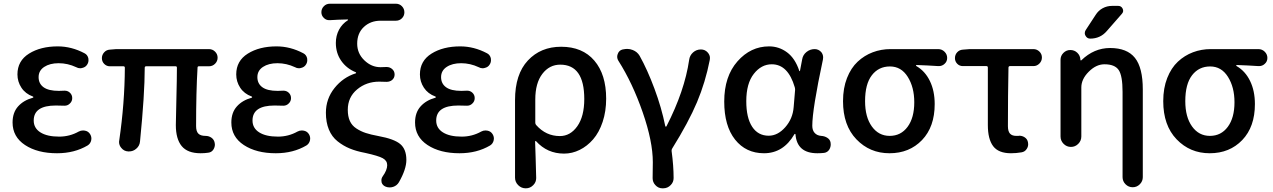

<svg xmlns="http://www.w3.org/2000/svg" viewBox="-20 -815 6878 1037"><path d="M288.1 12.7Q182.6 12.7 115.2 -31.7Q47.9 -76.2 47.9 -153.3Q47.9 -207 77.6 -240.2Q107.4 -273.4 157.2 -287.1Q160.2 -288.1 160.2 -290.5Q160.2 -293 157.2 -293.9Q117.2 -308.6 95.7 -341.3Q74.2 -374 74.2 -413.1Q74.2 -486.3 136.7 -525.4Q199.2 -564.5 292 -564.5Q366.2 -564.5 436.5 -527.3Q452.1 -519.5 457 -501Q458 -495.1 458 -490.2Q458 -477.5 451.2 -466.8Q442.4 -452.1 424.8 -448.2Q418.9 -446.3 413.1 -446.3Q401.4 -446.3 391.6 -452.1Q345.7 -473.6 296.9 -473.6Q249 -473.6 218.8 -453.6Q188.5 -433.6 188.5 -398.4Q188.5 -363.3 215.3 -343.8Q242.2 -324.2 297.9 -324.2Q310.5 -324.2 327.1 -325.2Q328.1 -325.2 330.1 -325.2Q345.7 -325.2 357.4 -314.5Q370.1 -302.7 370.1 -285.2Q370.1 -267.6 357.4 -255.9Q345.7 -244.1 329.1 -244.1Q328.1 -244.1 327.1 -244.1Q303.7 -245.1 281.2 -245.1Q162.1 -245.1 162.1 -164.1Q162.1 -123 198.2 -100.1Q234.4 -77.1 299.8 -77.1Q356.4 -77.1 405.3 -104.5Q416 -110.4 428.7 -110.4Q433.6 -110.4 438.5 -109.4Q456.1 -106.4 465.8 -91.8Q473.6 -80.1 473.6 -66.4Q473.6 -62.5 472.7 -57.6Q468.8 -39.1 453.1 -29.3Q381.8 12.7 288.1 12.7Z M1063.5 12.7Q993.2 12.7 961.4 -25.9Q929.7 -64.5 929.7 -139.6Q929.7 -163.1 932.6 -277.3Q935.5 -391.6 935.5 -449.2Q935.5 -457 928.7 -457H769.5Q761.7 -457 761.7 -449.2Q761.7 -305.7 736.3 -51.8Q734.4 -27.3 715.8 -11.7Q699.2 2.9 676.8 2.9Q674.8 2.9 672.9 2.9Q649.4 2 634.8 -16.6Q623 -30.3 623 -48.8Q623 -52.7 624 -56.6Q653.3 -256.8 654.3 -449.2Q654.3 -457 646.5 -457H573.2Q555.7 -457 543 -469.7Q530.3 -482.4 530.3 -501Q530.3 -518.6 542.5 -532.2Q554.7 -545.9 573.2 -546.9L608.4 -549.8H1108.4Q1127.9 -549.8 1141.6 -536.1Q1155.3 -522.5 1155.3 -503.4Q1155.3 -484.4 1141.6 -470.7Q1127.9 -457 1108.4 -457H1053.7Q1046.9 -457 1046.9 -449.2Q1039.1 -317.4 1039.1 -133.8Q1039.1 -105.5 1051.3 -93.3Q1063.5 -81.1 1089.8 -81.1Q1108.4 -81.1 1122.6 -70.8Q1136.7 -60.5 1139.6 -43Q1140.6 -38.1 1140.6 -34.2Q1140.6 -20.5 1132.8 -7.8Q1123 7.8 1104.5 9.8Q1085 12.7 1063.5 12.7Z M1469.7 12.7Q1364.3 12.7 1296.9 -31.7Q1229.5 -76.2 1229.5 -153.3Q1229.5 -207 1259.3 -240.2Q1289.1 -273.4 1338.9 -287.1Q1341.8 -288.1 1341.8 -290.5Q1341.8 -293 1338.9 -293.9Q1298.8 -308.6 1277.3 -341.3Q1255.9 -374 1255.9 -413.1Q1255.9 -486.3 1318.4 -525.4Q1380.9 -564.5 1473.6 -564.5Q1547.9 -564.5 1618.2 -527.3Q1633.8 -519.5 1638.7 -501Q1639.6 -495.1 1639.6 -490.2Q1639.6 -477.5 1632.8 -466.8Q1624 -452.1 1606.4 -448.2Q1600.6 -446.3 1594.7 -446.3Q1583 -446.3 1573.2 -452.1Q1527.3 -473.6 1478.5 -473.6Q1430.7 -473.6 1400.4 -453.6Q1370.1 -433.6 1370.1 -398.4Q1370.1 -363.3 1397 -343.8Q1423.8 -324.2 1479.5 -324.2Q1492.2 -324.2 1508.8 -325.2Q1509.8 -325.2 1511.7 -325.2Q1527.3 -325.2 1539.1 -314.5Q1551.8 -302.7 1551.8 -285.2Q1551.8 -267.6 1539.1 -255.9Q1527.3 -244.1 1510.7 -244.1Q1509.8 -244.1 1508.8 -244.1Q1485.4 -245.1 1462.9 -245.1Q1343.8 -245.1 1343.8 -164.1Q1343.8 -123 1379.9 -100.1Q1416 -77.1 1481.4 -77.1Q1538.1 -77.1 1586.9 -104.5Q1597.7 -110.4 1610.4 -110.4Q1615.2 -110.4 1620.1 -109.4Q1637.7 -106.4 1647.5 -91.8Q1655.3 -80.1 1655.3 -66.4Q1655.3 -62.5 1654.3 -57.6Q1650.4 -39.1 1634.8 -29.3Q1563.5 12.7 1469.7 12.7Z M2134.8 168.9Q2124 187.5 2103.5 194.3Q2093.8 197.3 2085 197.3Q2073.2 197.3 2063.5 193.4Q2045.9 186.5 2041 169.9Q2040 164.1 2040 159.2Q2040 147.5 2046.9 137.7Q2071.3 103.5 2071.3 77.1Q2071.3 52.7 2047.4 39.6Q2023.4 26.4 1952.1 10.7Q1905.3 2 1869.6 -12.7Q1834 -27.3 1803.2 -51.8Q1772.5 -76.2 1756.3 -115.2Q1740.2 -154.3 1740.2 -206.1Q1740.2 -281.2 1786.6 -339.4Q1833 -397.5 1901.4 -418.9Q1903.3 -419.9 1903.3 -421.9Q1903.3 -423.8 1901.4 -424.8Q1851.6 -445.3 1822.8 -486.8Q1793.9 -528.3 1793.9 -583Q1793.9 -622.1 1811 -654.3Q1828.1 -686.5 1859.4 -706.1Q1860.4 -707 1859.9 -708.5Q1859.4 -710 1858.4 -710Q1803.7 -709 1761.7 -706.1Q1759.8 -706.1 1757.8 -706.1Q1741.2 -706.1 1729.5 -717.8Q1715.8 -730.5 1715.8 -749Q1715.8 -767.6 1729 -781.2Q1742.2 -794.9 1761.7 -794.9H2118.2Q2137.7 -794.9 2150.9 -781.2Q2164.1 -767.6 2164.1 -748.5Q2164.1 -729.5 2150.9 -716.3Q2137.7 -703.1 2118.2 -703.1H2035.2Q1981.4 -703.1 1945.3 -669.4Q1909.2 -635.7 1909.2 -579.1Q1909.2 -526.4 1947.8 -489.3Q1986.3 -452.1 2035.2 -452.1Q2053.7 -452.1 2065.4 -453.1Q2066.4 -453.1 2068.4 -453.1Q2085 -453.1 2097.7 -442.4Q2111.3 -430.7 2111.3 -412.6Q2111.3 -394.5 2097.7 -382.8Q2085 -373 2068.4 -373Q2067.4 -373 2065.4 -373Q2050.8 -374 2028.3 -374Q1959 -374 1908.7 -332Q1858.4 -290 1858.4 -221.7Q1858.4 -186.5 1869.6 -161.6Q1880.9 -136.7 1904.8 -121.1Q1928.7 -105.5 1955.6 -96.7Q1982.4 -87.9 2024.4 -80.1Q2109.4 -64.5 2142.1 -36.6Q2174.8 -8.8 2174.8 48.8Q2174.8 98.6 2134.8 168.9Z M2461.9 12.7Q2356.4 12.7 2289.1 -31.7Q2221.7 -76.2 2221.7 -153.3Q2221.7 -207 2251.5 -240.2Q2281.2 -273.4 2331.1 -287.1Q2334 -288.1 2334 -290.5Q2334 -293 2331.1 -293.9Q2291 -308.6 2269.5 -341.3Q2248 -374 2248 -413.1Q2248 -486.3 2310.5 -525.4Q2373 -564.5 2465.8 -564.5Q2540 -564.5 2610.4 -527.3Q2626 -519.5 2630.9 -501Q2631.8 -495.1 2631.8 -490.2Q2631.8 -477.5 2625 -466.8Q2616.2 -452.1 2598.6 -448.2Q2592.8 -446.3 2586.9 -446.3Q2575.2 -446.3 2565.4 -452.1Q2519.5 -473.6 2470.7 -473.6Q2422.9 -473.6 2392.6 -453.6Q2362.3 -433.6 2362.3 -398.4Q2362.3 -363.3 2389.2 -343.8Q2416 -324.2 2471.7 -324.2Q2484.4 -324.2 2501 -325.2Q2502 -325.2 2503.9 -325.2Q2519.5 -325.2 2531.2 -314.5Q2543.9 -302.7 2543.9 -285.2Q2543.9 -267.6 2531.2 -255.9Q2519.5 -244.1 2502.9 -244.1Q2502 -244.1 2501 -244.1Q2477.5 -245.1 2455.1 -245.1Q2335.9 -245.1 2335.9 -164.1Q2335.9 -123 2372.1 -100.1Q2408.2 -77.1 2473.6 -77.1Q2530.3 -77.1 2579.1 -104.5Q2589.8 -110.4 2602.5 -110.4Q2607.4 -110.4 2612.3 -109.4Q2629.9 -106.4 2639.6 -91.8Q2647.5 -80.1 2647.5 -66.4Q2647.5 -62.5 2646.5 -57.6Q2642.6 -39.1 2627 -29.3Q2555.7 12.7 2461.9 12.7Z M2819.3 202.1Q2795.9 202.1 2778.8 185.1Q2761.7 168 2761.7 144.5V-274.4Q2761.7 -414.1 2831.1 -488.3Q2900.4 -562.5 3010.7 -562.5Q3126 -562.5 3189.9 -487.8Q3253.9 -413.1 3253.9 -282.2Q3253.9 -213.9 3234.9 -156.7Q3215.8 -99.6 3183.6 -62.5Q3151.4 -25.4 3110.8 -5.4Q3070.3 14.6 3026.4 14.6Q2935.5 14.6 2875 -52.7Q2873 -53.7 2871.6 -53.2Q2870.1 -52.7 2870.1 -50.8Q2870.1 -32.2 2873 37.1Q2876 138.7 2876 146.5Q2876 168.9 2860.4 184.6Q2843.8 202.1 2820.3 202.1ZM3003.9 -80.1Q3060.5 -80.1 3098.1 -133.3Q3135.7 -186.5 3135.7 -280.3Q3135.7 -465.8 3005.9 -465.8Q2947.3 -465.8 2909.2 -416Q2871.1 -366.2 2871.1 -277.3V-152.3Q2871.1 -144.5 2876 -139.6Q2928.7 -80.1 3003.9 -80.1Z M3618.2 146.5Q3618.2 168.9 3602.5 184.6Q3585.9 202.1 3561.5 202.1H3557.6Q3535.2 202.1 3519.5 184.6Q3504.9 168.9 3504.9 147.5Q3504.9 146.5 3504.9 144.5Q3505.9 115.2 3505.9 60.5Q3505.9 -50.8 3451.2 -208.5Q3396.5 -366.2 3320.3 -486.3Q3313.5 -497.1 3313.5 -508.8Q3313.5 -515.6 3316.4 -523.4Q3323.2 -543 3342.8 -547.9L3348.6 -548.8Q3358.4 -550.8 3368.2 -550.8Q3382.8 -550.8 3397.5 -544.9Q3421.9 -535.2 3434.6 -513.7Q3476.6 -438.5 3514.6 -336.4Q3552.7 -234.4 3573.2 -133.8Q3574.2 -130.9 3576.7 -130.9Q3579.1 -130.9 3580.1 -133.8Q3677.7 -324.2 3702.1 -491.2Q3705.1 -515.6 3723.1 -531.7Q3741.2 -547.9 3765.6 -547.9Q3788.1 -547.9 3802.7 -531.2Q3814.5 -517.6 3814.5 -502Q3814.5 -497.1 3813.5 -491.2Q3790 -371.1 3744.6 -263.2Q3699.2 -155.3 3610.4 -12.7Q3606.4 -5.9 3607.4 1Q3618.2 81.1 3618.2 146.5Z M4106.4 12.7Q4008.8 12.7 3950.2 -61Q3891.6 -134.8 3891.6 -266.6Q3891.6 -402.3 3962.9 -483.4Q4034.2 -564.5 4133.8 -564.5Q4187.5 -564.5 4231 -532.2Q4274.4 -500 4296.9 -432.6Q4297.9 -430.7 4299.3 -430.7Q4300.8 -430.7 4300.8 -432.6L4312.5 -494.1Q4316.4 -518.6 4335.9 -534.2Q4355.5 -549.8 4379.9 -549.8Q4401.4 -549.8 4416 -533.2Q4425.8 -520.5 4425.8 -504.9Q4425.8 -500 4424.8 -494.1Q4367.2 -224.6 4367.2 -135.7Q4367.2 -111.3 4379.9 -97.2Q4392.6 -83 4415 -81.1Q4433.6 -80.1 4448.2 -70.8Q4462.9 -61.5 4465.8 -45.9Q4466.8 -40 4466.8 -35.2Q4466.8 -21.5 4460 -8.8Q4450.2 7.8 4431.6 10.7Q4414.1 12.7 4394.5 12.7Q4284.2 12.7 4276.4 -89.8Q4275.4 -91.8 4273.4 -91.8Q4271.5 -91.8 4270.5 -89.8Q4210.9 12.7 4106.4 12.7ZM4131.8 -82Q4180.7 -82 4221.2 -127.9Q4261.7 -173.8 4266.6 -236.3L4274.4 -330.1Q4274.4 -336.9 4272.5 -343.8Q4236.3 -467.8 4148.4 -467.8Q4091.8 -467.8 4051.3 -416Q4010.7 -364.3 4010.7 -268.6Q4010.7 -178.7 4042.5 -130.4Q4074.2 -82 4131.8 -82Z M4784.2 12.7Q4677.7 12.7 4605.5 -62.5Q4533.2 -137.7 4533.2 -268.6Q4533.2 -338.9 4554.7 -393.6Q4576.2 -448.2 4612.3 -481.9Q4648.4 -515.6 4693.8 -532.7Q4739.3 -549.8 4790 -549.8H5046.9Q5067.4 -549.8 5081.5 -535.6Q5095.7 -521.5 5095.7 -502Q5095.7 -482.4 5081.1 -469.7Q5068.4 -458 5050.8 -458Q5049.8 -458 5047.9 -458Q4989.3 -461.9 4929.7 -463.9Q4927.7 -463.9 4927.7 -461.4Q4927.7 -459 4929.7 -458Q4976.6 -430.7 5002.4 -377.4Q5028.3 -324.2 5028.3 -252.9Q5028.3 -129.9 4960 -58.6Q4891.6 12.7 4784.2 12.7ZM4785.2 -81.1Q4845.7 -81.1 4881.8 -129.9Q4918 -178.7 4918 -262.7Q4918 -343.8 4882.8 -399.9Q4847.7 -456.1 4786.6 -456.1Q4725.6 -456.1 4689 -408.7Q4652.3 -361.3 4652.3 -268.6Q4652.3 -182.6 4689 -131.8Q4725.6 -81.1 4785.2 -81.1Z M5440.4 12.7Q5373 12.7 5344.2 -25.4Q5315.4 -63.5 5315.4 -139.6V-450.2Q5315.4 -458 5307.6 -458H5180.7Q5162.1 -458 5149.9 -470.7Q5137.7 -483.4 5137.7 -501Q5137.7 -519.5 5149.9 -532.7Q5162.1 -545.9 5180.7 -546.9L5217.8 -549.8H5561.5Q5580.1 -549.8 5593.8 -536.6Q5607.4 -523.4 5607.4 -504.4Q5607.4 -485.4 5593.8 -471.7Q5580.1 -458 5561.5 -458H5434.6Q5427.7 -458 5426.8 -450.2Q5423.8 -300.8 5423.8 -133.8Q5423.8 -105.5 5435.1 -93.3Q5446.3 -81.1 5468.8 -81.1Q5474.6 -81.1 5480.5 -81.1Q5483.4 -82 5485.4 -82Q5501 -82 5514.6 -73.2Q5529.3 -63.5 5532.2 -45.9Q5533.2 -41 5533.2 -36.1Q5533.2 -22.5 5525.4 -10.7Q5515.6 4.9 5497.1 7.8Q5468.8 12.7 5440.4 12.7Z M5897.5 -734.4Q5912.1 -757.8 5935.5 -770.5Q5959 -783.2 5986.3 -783.2H6019.5Q6036.1 -783.2 6043.5 -768.1Q6050.8 -752.9 6039.1 -740.2L5958 -647.5Q5922.9 -606.4 5868.2 -606.4Q5851.6 -606.4 5842.8 -622.1Q5838.9 -628.9 5838.9 -635.7Q5838.9 -644.5 5843.8 -652.3ZM6152.3 -332V141.6Q6152.3 164.1 6136.2 180.2Q6120.1 196.3 6097.7 196.3Q6075.2 196.3 6059.1 180.2Q6043 164.1 6043 141.6V-318.4Q6043 -406.2 6022 -437Q6001 -467.8 5945.3 -467.8Q5900.4 -467.8 5860.4 -427.7Q5820.3 -387.7 5820.3 -342.8V-78.1Q5820.3 -54.7 5803.7 -38.1Q5787.1 -21.5 5764.2 -21.5Q5741.2 -21.5 5724.6 -38.1Q5708 -54.7 5708 -78.1V-492.2Q5708 -513.7 5723.6 -529.3Q5739.3 -544.9 5760.7 -544.9Q5783.2 -544.9 5798.8 -529.8Q5814.5 -514.6 5815.4 -492.2V-491.2Q5815.4 -489.3 5817.4 -488.8Q5819.3 -488.3 5820.3 -489.3Q5888.7 -555.7 5975.6 -555.7Q6067.4 -555.7 6109.9 -502.4Q6152.3 -449.2 6152.3 -332Z M6513.7 12.7Q6407.2 12.7 6335 -62.5Q6262.7 -137.7 6262.7 -268.6Q6262.7 -338.9 6284.2 -393.6Q6305.7 -448.2 6341.8 -481.9Q6377.9 -515.6 6423.3 -532.7Q6468.8 -549.8 6519.5 -549.8H6776.4Q6796.9 -549.8 6811 -535.6Q6825.2 -521.5 6825.2 -502Q6825.2 -482.4 6810.5 -469.7Q6797.9 -458 6780.3 -458Q6779.3 -458 6777.3 -458Q6718.8 -461.9 6659.2 -463.9Q6657.2 -463.9 6657.2 -461.4Q6657.2 -459 6659.2 -458Q6706.1 -430.7 6731.9 -377.4Q6757.8 -324.2 6757.8 -252.9Q6757.8 -129.9 6689.5 -58.6Q6621.1 12.7 6513.7 12.7ZM6514.6 -81.1Q6575.2 -81.1 6611.3 -129.9Q6647.5 -178.7 6647.5 -262.7Q6647.5 -343.8 6612.3 -399.9Q6577.1 -456.1 6516.1 -456.1Q6455.1 -456.1 6418.5 -408.7Q6381.8 -361.3 6381.8 -268.6Q6381.8 -182.6 6418.5 -131.8Q6455.1 -81.1 6514.6 -81.1Z"/></svg>

Font: Gen Jyuu Gothic P Medium
Style: Regular
Weight: 500
Designer: [Source Han Sans]
Ryoko NISHIZUKA  (kana & ideographs); Paul D. Hunt (Latin, Greek & Cyrillic); Wenlong ZHANG  (bopomofo
Version: Version 1.002.20150607